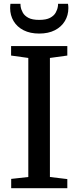

<svg xmlns="http://www.w3.org/2000/svg" viewBox="-20 -984 410 1004"><path d="M128 -58.5V-681L38 -693.5V-743H332V-693.5L241 -681V-58.5L332 -47.5V0H38.5V-48.5ZM185 -808.5Q137.5 -808.5 103.5 -825.8Q69.5 -843 51.2 -873.5Q33 -904 33 -941.5Q33 -947.5 33.5 -953.2Q34 -959 34.5 -964H87Q87 -961.5 87.2 -957.5Q87.5 -953.5 88 -949.5Q90.5 -933.5 99.5 -917.5Q108.5 -901.5 128.5 -890.8Q148.5 -880 185 -880Q221.5 -880 241.8 -890.8Q262 -901.5 271 -917.5Q280 -933.5 282.5 -949.5Q283.5 -953.5 283.5 -957.5Q283.5 -961.5 283.5 -964H335.5Q336.5 -959 337 -953.2Q337.5 -947.5 337.5 -942Q337.5 -904 319.2 -873.8Q301 -843.5 267 -826Q233 -808.5 185 -808.5Z"/></svg>

Font: Merriweather 28pt Medium
Style: Regular
Weight: 500
Version: Version 2.100